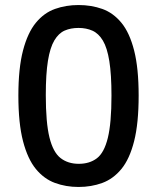

<svg xmlns="http://www.w3.org/2000/svg" viewBox="-20 -730 625 763"><path d="M292 13Q242 13 198.5 -3Q155 -19 122.5 -58.5Q90 -98 71.5 -169Q53 -240 53 -350Q53 -459 71.5 -529.5Q90 -600 122.5 -639.5Q155 -679 198.5 -694.5Q242 -710 292 -710Q343 -710 386.5 -694.5Q430 -679 462.5 -639.5Q495 -600 513 -529.5Q531 -459 531 -350Q531 -240 513 -169Q495 -98 462.5 -58.5Q430 -19 386.5 -3Q343 13 292 13ZM293 -79Q336 -79 365 -101Q394 -123 408.5 -182Q423 -241 423 -350Q423 -434 414.5 -487Q406 -540 389 -568.5Q372 -597 347.5 -608Q323 -619 292 -619Q261 -619 237 -608.5Q213 -598 196 -569.5Q179 -541 170.5 -488.5Q162 -436 162 -352Q162 -243 176.5 -184Q191 -125 220.5 -102Q250 -79 293 -79Z"/></svg>

Font: Ruda SemiBold
Style: Regular
Weight: 600
Designer: Mariela Monsalve and Angelina Sanchez
Foundry: Mariela Monsalve and Angelina Sanchez
Version: Version 2.001